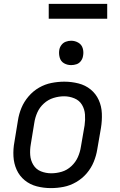

<svg xmlns="http://www.w3.org/2000/svg" viewBox="-20 -957 616 985"><path d="M241 8Q274 8 307 1.5Q340 -5 371 -23Q402 -41 425 -68Q448 -95 461 -127Q474 -159 479 -191L498 -301Q504 -338 502.5 -375Q501 -412 486.5 -444Q472 -476 445 -498Q418 -520 382.5 -529Q347 -538 310 -538Q278 -538 244.5 -531.5Q211 -525 180.5 -507.5Q150 -490 126.5 -462.5Q103 -435 90 -403.5Q77 -372 72 -339L54 -229Q47 -192 49 -155Q51 -118 65.5 -86Q80 -54 107 -32Q134 -10 169 -1Q204 8 241 8ZM243 -68Q215 -68 190 -78Q165 -88 151 -111Q137 -134 135 -161.5Q133 -189 138 -217L156 -327Q160 -354 171.5 -380Q183 -406 205 -426Q227 -446 254.5 -454.5Q282 -463 309 -463Q336 -463 361.5 -452.5Q387 -442 400.5 -419.5Q414 -397 416 -369.5Q418 -342 414 -314L395 -204Q391 -177 379.5 -151Q368 -125 346 -104.5Q324 -84 297 -76Q270 -68 243 -68ZM345 -623Q359 -623 372.5 -627.5Q386 -632 395 -644Q404 -656 406 -670Q410 -690 404.5 -709Q399 -728 382 -738Q365 -748 345 -748Q331 -748 317.5 -743Q304 -738 295 -726Q286 -714 284 -700Q281 -680 286.5 -661Q292 -642 308.5 -632.5Q325 -623 345 -623ZM230 -861H530V-937H230Z"/></svg>

Font: Iosevka Sparkle Oblique
Style: Regular
Weight: 400
Italic angle: -9°
Designer: Belleve Invis
Foundry: Belleve Invis
Version: Version 4.5.0; ttfautohint (v1.8.3)